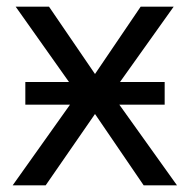

<svg xmlns="http://www.w3.org/2000/svg" viewBox="-20 -556 569 576"><path d="M56 -310H187L27 -536H127L265 -334L402 -536H501L340 -310H474V-242H338L511 0H411L265 -214L117 0H18L190 -242H56Z"/></svg>

Font: Noto IKEA Simplified Chinese
Style: Regular
Weight: 400
Designer: Monotype Design Team
Foundry: Monotype Imaging Inc.
Version: Version 1.100